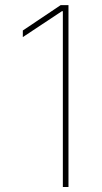

<svg xmlns="http://www.w3.org/2000/svg" viewBox="-20 -748 407 768"><path d="M253.9 -727.5V0H231.4V-703.1H227.5L71.3 -599.6V-626L222.7 -727.5Z"/></svg>

Font: Inter Tight Thin
Style: Regular
Weight: 250
Designer: Rasmus Andersson
Foundry: rsms
Version: Version 3.004